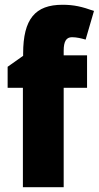

<svg xmlns="http://www.w3.org/2000/svg" viewBox="-20 -785 414 805"><path d="M345 -417V-553H247V-572C247 -612 258 -629 282 -629C302 -629 321 -624 339 -619L374 -739C324 -757 290 -765 242 -765C128 -765 77 -706 77 -560V-551L12 -505V-417H76V0H247V-417Z"/></svg>

Font: Noto Sans Sinhala Condensed Black
Style: Regular
Weight: 900
Width: 3
Designer: Jelle Bosma - Monotype Design Team
Foundry: Monotype Imaging Inc.
Version: Version 2.006